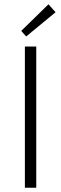

<svg xmlns="http://www.w3.org/2000/svg" viewBox="-20 -875 285 895"><path d="M96 0V-658H149V0ZM102 -705 79 -731 206 -855 239 -818Z"/></svg>

Font: Assistant ExtraLight Light
Style: Regular
Weight: 300
Version: Version 3.000